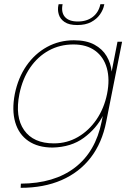

<svg xmlns="http://www.w3.org/2000/svg" viewBox="-20 -700 641 920"><path d="M543 -500H565L489 -117Q469 -15 414.5 55.5Q360 126 275 163Q190 200 79 200L80 180Q240 179 339 103Q438 27 467 -117L473 -147H474Q442 -84 381.5 -39.5Q321 5 232 7Q162 7 116 -24.5Q70 -56 53 -114Q36 -172 51 -250Q67 -328 107 -385.5Q147 -443 205.5 -475Q264 -507 334 -507Q394 -507 432.5 -486Q471 -465 491 -431Q511 -397 515 -357ZM73 -250Q51 -140 95.5 -76.5Q140 -13 238 -13Q301 -13 353.5 -43.5Q406 -74 442.5 -127.5Q479 -181 493 -250Q507 -320 492 -373.5Q477 -427 436 -457Q395 -487 332 -487Q267 -487 214 -458Q161 -429 124.5 -376Q88 -323 73 -250ZM479 -676Q475 -654 459.5 -631.5Q444 -609 417 -594.5Q390 -580 350 -580Q311 -580 289.5 -594.5Q268 -609 261.5 -631.5Q255 -654 260 -676L261 -680H280Q272 -641 291 -619Q310 -597 353 -597Q396 -597 424.5 -619Q453 -641 461 -680H480Z"/></svg>

Font: Albert Sans Thin
Style: Italic
Weight: 250
Italic angle: -11.25°
Designer: Andreas Rasmussen
Foundry: a.Foundry
Version: Version 1.025